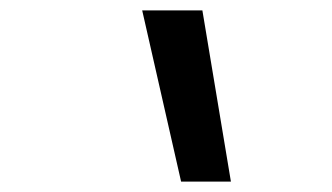

<svg xmlns="http://www.w3.org/2000/svg" viewBox="-20 -792 640 370"><path d="M329 -442 254 -772H370L425 -442Z"/></svg>

Font: Iosevka Md Ex Obl
Style: Regular
Weight: 500
Width: 7
Italic angle: -9°
Monospace: yes
Designer: Belleve Invis
Foundry: Belleve Invis
Version: Version 32.5.0; ttfautohint (v1.8.4)